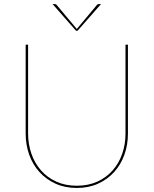

<svg xmlns="http://www.w3.org/2000/svg" viewBox="-20 -921 760 950"><path d="M107 0ZM360 -2Q416.5 -2 461.2 -22.2Q506 -42.5 537 -77.5Q568 -112.5 584.5 -159.5Q601 -206.5 601 -260V-700H613V-260Q613 -204.5 595.5 -155.5Q578 -106.5 545 -70Q512 -33.5 465.2 -12.2Q418.5 9 360 9Q301.5 9 254.8 -12.2Q208 -33.5 175 -70Q142 -106.5 124.5 -155.5Q107 -204.5 107 -260V-700H119V-261Q119 -207.5 135.5 -160.2Q152 -113 183 -77.8Q214 -42.5 258.8 -22.2Q303.5 -2 360 -2ZM240 -901H250Q252.5 -901 255 -900.2Q257.5 -899.5 260 -897L358 -780L360 -777.5L362 -780L460 -897Q462.5 -899.5 465 -900.2Q467.5 -901 470 -901H480L364 -769H356Z"/></svg>

Font: Lato Hairline
Style: Regular
Weight: 100
Designer: Lukasz Dziedzic
Foundry: tyPoland Lukasz Dziedzic
Version: Version 2.007; 2014-02-27